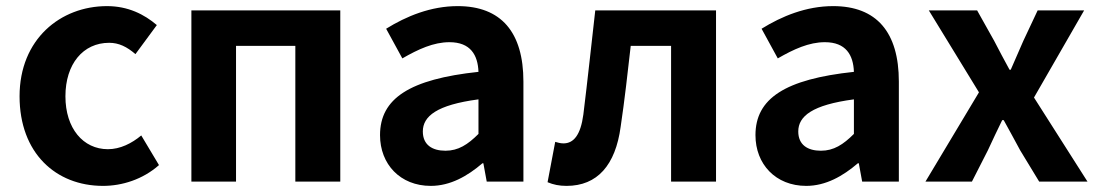

<svg xmlns="http://www.w3.org/2000/svg" viewBox="-20 -594 3593 628"><path d="M317 14C379 14 447 -7 500 -54L442 -151C411 -125 373 -106 333 -106C252 -106 194 -174 194 -279C194 -385 252 -454 337 -454C369 -454 395 -441 423 -417L493 -512C452 -547 399 -574 330 -574C178 -574 44 -466 44 -279C44 -94 162 14 317 14Z M606 0H752V-444H946V0H1093V-560H606Z M1389 14C1453 14 1509 -18 1558 -60H1561L1572 0H1692V-327C1692 -489 1619 -574 1477 -574C1389 -574 1309 -541 1243 -500L1296 -403C1348 -433 1398 -456 1450 -456C1519 -456 1543 -414 1545 -359C1320 -335 1223 -272 1223 -152C1223 -57 1289 14 1389 14ZM1437 -101C1394 -101 1363 -120 1363 -164C1363 -214 1409 -251 1545 -269V-156C1510 -121 1479 -101 1437 -101Z M1833 14C1934 14 1993 -54 2010 -179C2023 -266 2033 -356 2043 -444H2175V0H2322V-560H1927C1914 -446 1902 -332 1888 -219C1879 -152 1856 -125 1823 -125C1812 -125 1804 -128 1796 -130L1771 2C1790 10 1809 14 1833 14Z M2617 14C2681 14 2737 -18 2786 -60H2789L2800 0H2920V-327C2920 -489 2847 -574 2705 -574C2617 -574 2537 -541 2471 -500L2524 -403C2576 -433 2626 -456 2678 -456C2747 -456 2771 -414 2773 -359C2548 -335 2451 -272 2451 -152C2451 -57 2517 14 2617 14ZM2665 -101C2622 -101 2591 -120 2591 -164C2591 -214 2637 -251 2773 -269V-156C2738 -121 2707 -101 2665 -101Z M3007 0H3159L3211 -102C3227 -136 3242 -169 3258 -201H3263C3281 -169 3299 -135 3317 -102L3379 0H3537L3362 -275L3526 -560H3374L3327 -460C3314 -429 3299 -397 3286 -366H3282C3265 -397 3248 -429 3232 -460L3176 -560H3018L3182 -292Z"/></svg>

Font: Noto Sans CJK KR Bold
Style: Regular
Weight: 700
Designer: Ryoko NISHIZUKA (kana & ideographs); Paul D. Hunt (Latin, Greek & Cyrillic); Wenlong ZHANG (bopomofo); Sandoll Communica
Foundry: Adobe Systems Incorporated
Version: Version 1.004;PS 1.004;hotconv 1.0.82;makeotf.lib2.5.63406